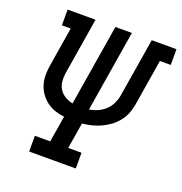

<svg xmlns="http://www.w3.org/2000/svg" viewBox="-132 -849 911 963"><g transform="rotate(20 323.5 -367.5)"><path d="M377 0H128V-84H210L233 -224Q206 -227 181.5 -235.5Q157 -244 137 -259.5Q117 -275 102.5 -296Q88 -317 81 -342Q74 -367 74.5 -394Q75 -421 80 -448L113 -651H66V-735H215L166 -435Q162 -412 164 -389Q166 -366 177.5 -347.5Q189 -329 208 -317.5Q227 -306 250 -301L321 -735H409L338 -301Q360 -304 381.5 -313.5Q403 -323 420.5 -338.5Q438 -354 448.5 -375.5Q459 -397 463 -418L515 -735H647V-651H589L549 -406Q545 -381 536 -357Q527 -333 510.5 -312Q494 -291 472.5 -275Q451 -259 427 -248Q403 -237 378.5 -231Q354 -225 329 -223L306 -84H377Z"/></g></svg>

Font: Iosevka HT Medium Extended
Style: Italic
Weight: 500
Width: 7
Italic angle: -9°
Monospace: yes
Designer: Belleve Invis
Foundry: Belleve Invis
Version: Version 32.3.0; ttfautohint (v1.8.4)